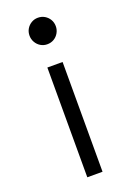

<svg xmlns="http://www.w3.org/2000/svg" viewBox="-138 -573 566 817"><g transform="rotate(-20 144.5 -164.0)"><path d="M110 191V-306H179V191ZM144 -399Q128 -399 114.5 -407Q101 -415 93 -429Q85 -443 85 -459Q85 -476 93 -489.5Q101 -503 114.5 -511Q128 -519 144 -519Q161 -519 174.5 -511Q188 -503 196 -489.5Q204 -476 204 -459Q204 -443 196 -429Q188 -415 174.5 -407Q161 -399 144 -399Z"/></g></svg>

Font: TikTok Sans Light
Style: Regular
Weight: 300
Version: Version 4.000